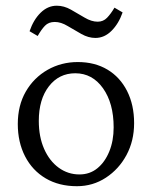

<svg xmlns="http://www.w3.org/2000/svg" viewBox="-20 -641 529 669"><path d="M248 7.8Q185.5 7.8 139.2 -19.5Q92.8 -46.9 67.4 -96.2Q42 -145.5 42 -209Q42 -273.4 69.8 -321.8Q97.7 -370.1 145.5 -397.5Q193.4 -424.8 251 -424.8Q310.5 -424.8 354.5 -398.4Q398.4 -372.1 422.9 -323.7Q447.3 -275.4 447.3 -211.9Q447.3 -150.4 420.9 -101.1Q394.5 -51.8 349.1 -22Q303.7 7.8 248 7.8ZM256.8 -33.2Q293 -33.2 319.3 -54.7Q345.7 -76.2 360.8 -113.3Q376 -150.4 376 -197.3Q376 -281.2 338.9 -333.5Q301.8 -385.7 242.2 -385.7Q185.5 -385.7 150.4 -340.3Q115.2 -294.9 115.2 -219.7Q115.2 -164.1 133.8 -122.1Q152.3 -80.1 184.6 -56.6Q216.8 -33.2 256.8 -33.2ZM378.9 -614.3 407.2 -597.7Q393.6 -558.6 368.7 -533.7Q343.8 -508.8 312.5 -508.8Q288.1 -508.8 263.7 -522.5Q239.3 -536.1 215.8 -550.3Q192.4 -564.5 170.9 -564.5Q149.4 -564.5 136.7 -551.3Q124 -538.1 111.3 -515.6L83 -532.2Q96.7 -572.3 121.6 -596.7Q146.5 -621.1 177.7 -621.1Q203.1 -621.1 227.1 -607.4Q251 -593.8 274.9 -579.6Q298.8 -565.4 320.3 -565.4Q339.8 -565.4 353 -579.1Q366.2 -592.8 378.9 -614.3Z"/></svg>

Font: Crimson Pro Light
Style: Regular
Weight: 300
Designer: Jacques Le Bailly
Foundry: Baron von Fonthausen
Version: Version 1.003